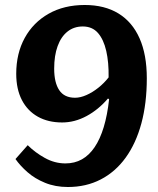

<svg xmlns="http://www.w3.org/2000/svg" viewBox="-20 -735 633 769"><path d="M252 14Q201.5 14 160.5 -2.8Q119.5 -19.5 90 -45.5Q60.5 -71.5 42 -98L91 -153.5Q120.5 -124 159.8 -102.3Q199 -80.5 242 -80.5Q279 -80.5 308 -96.8Q337 -113 359 -145.5Q381 -178 395.5 -226Q410 -274 417 -337.5L412.5 -340.5Q374.5 -296 326.8 -270.2Q279 -244.5 229 -244.5Q173 -244.5 131.8 -267.5Q90.5 -290.5 67.7 -334.2Q45 -378 45 -439.5Q45 -521 79 -583Q113 -645 174.8 -680Q236.5 -715 319.5 -715Q399 -715 454.5 -681Q510 -647 539 -581.5Q568 -516 568 -421.5Q568 -321.5 546.3 -241Q524.5 -160.5 483.3 -103.5Q442 -46.5 383.5 -16.3Q325 14 252 14ZM280.5 -343.5Q302 -343.5 326.3 -354.3Q350.5 -365 373.8 -383.5Q397 -402 415 -425Q416 -485.5 405.5 -531.2Q395 -577 372.3 -603Q349.5 -629 311.5 -629Q276 -629 250.3 -608.5Q224.5 -588 210.8 -550.2Q197 -512.5 197 -460Q197 -404 217.3 -373.8Q237.5 -343.5 280.5 -343.5Z"/></svg>

Font: Literata
Style: Italic
Weight: 400
Italic angle: -2°
Designer: Latin by Veronika Burian and Jose Scaglione. Greek by Irene Vlachou. Cyrillic by Vera Evstafieva
Foundry: TypeTogether
Version: Version 3.103;gftools[0.9.29]